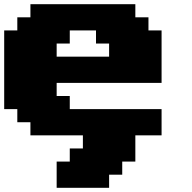

<svg xmlns="http://www.w3.org/2000/svg" viewBox="-20 -645 915 915"><path d="M250 250H500V187.5H562.5V125H625V0H750V-125H312.5V-187.5H250V-250H750V-500H687.5V-562.5H625V-625H125V-562.5H62.5V-500H0V-125H62.5V-62.5H125V0H375V62.5H312.5V125H250ZM500 -375H250V-437.5H312.5V-500H437.5V-437.5H500Z"/></svg>

Font: Faithful 32x
Style: Bold
Weight: 400
Foundry: Faithful Resource Pack
Version: Version 1.0; January 27, 2023